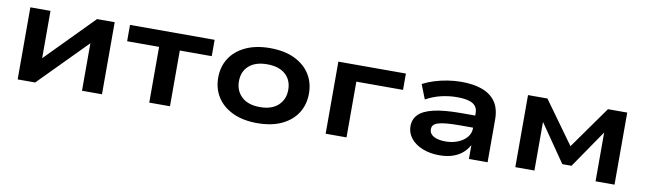

<svg xmlns="http://www.w3.org/2000/svg" viewBox="-35 -895 4355 1296"><g transform="rotate(10 2142.0 -247.0)"><path d="M96 0V-494H234V-135H200L553 -494H674V0H537V-360H571L216 0Z M998 0V-382H779V-494H1359V-382H1140V0Z M1738 10Q1641 10 1571 -23Q1501 -56 1464 -114Q1427 -172 1427 -247Q1427 -323 1464 -380.5Q1501 -438 1571 -471Q1641 -504 1738 -504Q1837 -504 1906 -471Q1975 -438 2012 -380.5Q2049 -323 2049 -247Q2049 -172 2012.5 -114Q1976 -56 1906.5 -23Q1837 10 1738 10ZM1738 -100Q1819 -100 1863 -141Q1907 -182 1907 -248Q1907 -314 1863 -353.5Q1819 -393 1738 -393Q1657 -393 1613 -353.5Q1569 -314 1569 -248Q1569 -182 1613 -141Q1657 -100 1738 -100Z M2207 0V-494H2670V-382H2350V0Z M2987 10Q2921 10 2870 -11Q2819 -32 2790.5 -68Q2762 -104 2762 -150Q2762 -197 2793 -229.5Q2824 -262 2895 -279Q2966 -296 3086 -296H3199V-213H3090Q3034 -213 2997.5 -209.5Q2961 -206 2940 -199Q2919 -192 2910 -181Q2901 -170 2901 -154Q2901 -123 2930.5 -106Q2960 -89 3012 -89Q3058 -89 3096.5 -104.5Q3135 -120 3157.5 -147Q3180 -174 3180 -208V-312Q3180 -357 3145.5 -377Q3111 -397 3041 -397Q2983 -397 2929 -384Q2875 -371 2826 -344L2787 -443Q2823 -462 2866 -475.5Q2909 -489 2956.5 -496.5Q3004 -504 3050 -504Q3137 -504 3196 -481Q3255 -458 3286 -412Q3317 -366 3317 -292V0H3189V-108H3195Q3180 -73 3151.5 -46Q3123 -19 3082 -4.5Q3041 10 2987 10Z M3507 0V-494H3640L3849 -204L4055 -494H4187V0H4057V-352H4069L3879 -75H3816L3625 -352H3638V0Z"/></g></svg>

Font: Nunito Sans 10pt Expanded
Style: Bold
Weight: 700
Width: 7
Designer: Vernon Adams
Foundry: Vernon Adams
Version: Version 3.101;gftools[0.9.27]